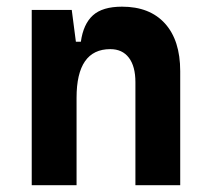

<svg xmlns="http://www.w3.org/2000/svg" viewBox="-20 -547 626 567"><path d="M379.9 0V-304.2Q379.9 -351.1 360.6 -376.5Q341.3 -401.9 305.7 -401.9Q206.1 -401.9 206.1 -258.3V0H73.7V-517.6H191.9L204.1 -423.8H218.8Q226.1 -476.1 254.4 -501.7Q282.7 -527.3 340.3 -527.3Q422.4 -527.3 467.3 -477.5Q512.2 -427.7 512.2 -336.9V0Z"/></svg>

Font: CaskaydiaMono NF
Style: Bold
Weight: 700
Designer: Aaron Bell
Foundry: Saja Typeworks
Version: Version 2111.001; ttfautohint (v1.8.4);Nerd Fonts 3.1.1